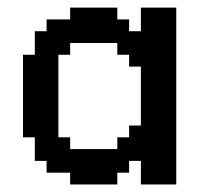

<svg xmlns="http://www.w3.org/2000/svg" viewBox="-20 -489 537 509"><path d="M291 -93.8V-125H322.3V-156.2H353.5V-312.5H322.3V-343.8H291V-375H166V-343.8H134.8V-125H166V-93.8ZM166 0V-31.2H103.5V-62.5H72.3V-125H41V-343.8H72.3V-406.2H103.5V-437.5H166V-468.8H291V-437.5H322.3V-406.2H353.5V-468.8H447.3V0H353.5V-62.5H322.3V-31.2H291V0Z"/></svg>

Font: Terminal Grotesque
Style: Regular
Weight: 400
Designer: Raphaël Bastide
Foundry: http://raphaelbastide.com
Version: Version 1.0